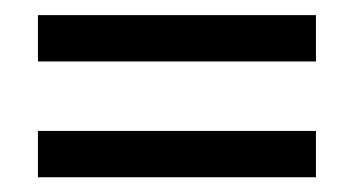

<svg xmlns="http://www.w3.org/2000/svg" viewBox="-20 -411 478 259"><path d="M31.2 -171.9V-234.4H406.2V-171.9ZM31.2 -328.1V-390.6H406.2V-328.1Z"/></svg>

Font: Sudo Var
Style: Regular
Weight: 400
Monospace: yes
Designer: Jens Kutilek
Foundry: Jens Kutilek
Version: Version 0.065;FEAKit 1.0